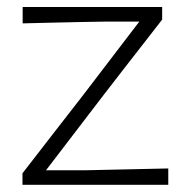

<svg xmlns="http://www.w3.org/2000/svg" viewBox="-20 -514 526 534"><path d="M42.5 0V-32Q87.5 -90.5 130.8 -146Q174 -201.5 212 -250.5L367.5 -454H276.5Q247.5 -453.5 207.8 -452.8Q168 -452 124.8 -451Q81.5 -450 43 -449V-494.5H431V-459.5Q410 -432.5 382.8 -397.5Q355.5 -362.5 326.5 -325.2Q297.5 -288 271 -253.5L108 -40.5H220.5Q249.5 -41 289 -42Q328.5 -43 370.2 -43.8Q412 -44.5 448 -45.5V0Z"/></svg>

Font: Commissioner Loud ExtraLight
Style: Regular
Weight: 200
Designer: Kostas Bartsokas
Foundry: Kostas Bartsokas
Version: Version 1.000; ttfautohint (v1.8.3)